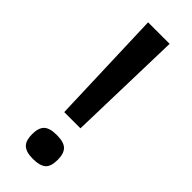

<svg xmlns="http://www.w3.org/2000/svg" viewBox="-229 -703 736 736"><g transform="rotate(45 139.0 -334.5)"><path d="M184.1 -205.1H96.2L80.1 -675.8H196.8ZM208 -58.1Q208 -21 191.4 -7.1Q174.8 6.8 138.2 6.8Q118.2 6.8 105 2.7Q91.8 -1.5 83.7 -9.5Q75.7 -17.6 72.3 -29.8Q68.8 -42 68.8 -58.1Q68.8 -92.8 84.5 -107.9Q100.1 -123 138.2 -123Q176.8 -123 192.4 -107.7Q208 -92.3 208 -58.1Z"/></g></svg>

Font: Lorenzo Sans Medium
Style: Regular
Weight: 500
Foundry: Intel Corporation
Version: Version 1.00; ttfautohint (v1.5)